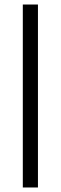

<svg xmlns="http://www.w3.org/2000/svg" viewBox="-20 -680 268 850"><path d="M81 150V-660H148V150Z"/></svg>

Font: Bricolage Grotesque 36pt Light
Style: Regular
Weight: 300
Designer: Mathieu Triay
Foundry: Atelier Triay
Version: Version 1.001;gftools[0.9.33.dev8+g029e19f]